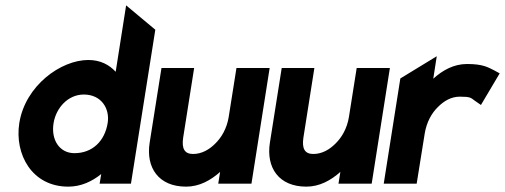

<svg xmlns="http://www.w3.org/2000/svg" viewBox="-20 -686 1886 717"><path d="M52 -226C34 -110 99 11 235 11C282 11 323 -8 358 -36L352 0H469L560 -575L451 -666L412 -418C388 -444 355 -462 310 -462C207 -462 74 -366 52 -226ZM180 -226C189 -282 233 -333 293 -333C358 -333 391 -281 382 -226C371 -159 325 -114 258 -114C202 -114 170 -164 180 -226Z M539 -154C524 -60 572 11 675 11C724 11 766 -12 802 -44L795 0H919L987 -432H863L834 -249C827 -206 807 -172 783 -149C762 -128 734 -111 701 -111C669 -111 658 -131 664 -172L705 -432H583Z M988 -154C973 -60 1021 11 1124 11C1173 11 1215 -12 1251 -44L1244 0H1368L1436 -432H1312L1283 -249C1276 -206 1256 -172 1232 -149C1211 -128 1183 -111 1150 -111C1118 -111 1107 -131 1113 -172L1154 -432H1032Z M1413 0H1536L1566 -187C1573 -230 1592 -264 1616 -287C1637 -308 1664 -325 1697 -325C1737 -325 1738 -321 1753 -310L1776 -294L1846 -412L1826 -423C1802 -435 1783 -447 1724 -447C1675 -447 1633 -424 1598 -392L1611 -476L1475 -393Z"/></svg>

Font: Charger Sport
Style: UltNrwObl
Weight: 1000
Designer: Jasper
Foundry: Cannot Into Space Fonts
Version: Version 1.1